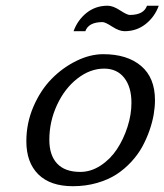

<svg xmlns="http://www.w3.org/2000/svg" viewBox="-20 -639 573 669"><path d="M71.8 0ZM492.2 -619.1H533.2Q519 -580.1 487.5 -555.2Q456.1 -530.3 414.1 -530.3Q395.5 -530.3 371.1 -546.1Q346.7 -562 337.4 -562Q288.6 -562 277.3 -530.3H236.3Q250.5 -569.3 281.7 -594.2Q313 -619.1 355 -619.1Q373.5 -619.1 398.2 -603Q422.9 -586.9 432.1 -586.9Q481 -586.9 492.2 -619.1ZM259.8 -40Q296.9 -40 330.8 -62.3Q364.7 -84.5 387.7 -119.4Q410.6 -154.3 424.3 -197Q438 -239.7 438 -280.8Q438 -335.9 412.8 -367.9Q387.7 -399.9 342.8 -399.9Q293.9 -399.9 249.5 -365.2Q205.1 -330.6 178.5 -272.9Q151.9 -215.3 151.9 -151.9Q151.9 -98.1 179 -69.1Q206.1 -40 259.8 -40ZM520 -290Q520 -266.6 515.6 -240.5Q511.2 -214.4 501 -184.8Q490.7 -155.3 475.8 -127.9Q460.9 -100.6 437.5 -75.2Q414.1 -49.8 385.5 -31.2Q356.9 -12.7 317.9 -1.5Q278.8 9.8 233.9 9.8Q155.3 9.8 113.5 -31.5Q71.8 -72.8 71.8 -147Q71.8 -210 96.4 -267.3Q121.1 -324.7 159.7 -364Q198.2 -403.3 246.1 -426.8Q293.9 -450.2 339.8 -450.2Q423.3 -450.2 471.7 -409.2Q520 -368.2 520 -290Z"/></svg>

Font: Pfennig
Style: Italic
Weight: 500
Italic angle: -13°
Version: Version 20120410 ; ttfautohint (v0.8)